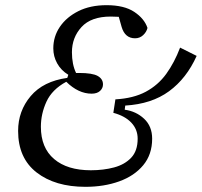

<svg xmlns="http://www.w3.org/2000/svg" viewBox="-20 -706 780 742"><path d="M310 16Q193 16 121.5 -39.5Q50 -95 50 -200Q50 -277 98.5 -334.5Q147 -392 240 -405L244 -417Q216 -434 201 -461Q186 -488 186 -519Q186 -565 211.5 -602.5Q237 -640 283 -663Q329 -686 392 -686Q460 -686 499 -660Q538 -634 550 -598Q546 -582 533 -570Q520 -558 502 -558Q463 -558 450 -602L439 -641Q432 -641 424 -641.5Q416 -642 408 -642Q332 -642 295 -601.5Q258 -561 258 -504Q258 -457 274 -424Q279 -424 282 -424Q285 -424 286 -424Q337 -424 357.5 -412.5Q378 -401 378 -380Q378 -365 366.5 -354.5Q355 -344 334 -344Q283 -344 236 -390Q181 -360 159.5 -313Q138 -266 138 -216Q138 -135 189 -91.5Q240 -48 331 -48Q380 -48 421 -59Q462 -70 487 -96.5Q512 -123 512 -170Q512 -206 487.5 -232Q463 -258 418 -270L426 -322Q496 -326 543.5 -351.5Q591 -377 622.5 -420.5Q654 -464 676 -522L740 -490Q701 -403 633.5 -353.5Q566 -304 464 -298L462 -282Q506 -276 537 -247Q568 -218 568 -170Q568 -109 533.5 -67.5Q499 -26 440.5 -5Q382 16 310 16Z"/></svg>

Font: Source Serif 4 Caption
Style: Italic
Weight: 400
Italic angle: -12°
Designer: Frank Grießhammer
Foundry: Adobe Systems Incorporated
Version: Version 4.004;hotconv 1.0.117;makeotfexe 2.5.65602